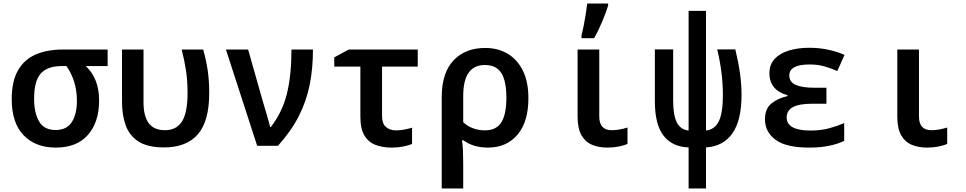

<svg xmlns="http://www.w3.org/2000/svg" viewBox="-20 -821 5440 1081"><path d="M294 10Q180 10 113 -59.5Q46 -129 46 -263Q46 -362 80.5 -423.5Q115 -485 179.5 -513.5Q244 -542 332 -542H586V-449H463Q538 -379 538 -255Q538 -134 475.5 -62Q413 10 294 10ZM293 -89Q356 -89 384.5 -134Q413 -179 413 -253Q413 -311 397.5 -360.5Q382 -410 354 -449H327Q248 -449 210 -407.5Q172 -366 172 -265Q172 -186 200 -137.5Q228 -89 293 -89Z M904 9Q811 9 759.5 -24.5Q708 -58 687.5 -116Q667 -174 667 -246V-542H788V-245Q788 -168 817 -128Q846 -88 909 -88Q973 -88 1004.5 -137Q1036 -186 1036 -298Q1036 -365 1027.5 -422Q1019 -479 1003 -542H1124Q1141 -482 1149.5 -424Q1158 -366 1158 -297Q1158 -139 1094 -65Q1030 9 904 9Z M1428 0 1252 -542H1377L1461 -246Q1467 -226 1475 -199.5Q1483 -173 1490 -147.5Q1497 -122 1501 -106H1505Q1570 -190 1595.5 -294Q1621 -398 1621 -542H1742Q1742 -437 1724 -345.5Q1706 -254 1663.5 -169.5Q1621 -85 1545 0Z M2185 10Q2136 10 2096 -4.5Q2056 -19 2032.5 -57Q2009 -95 2009 -164V-446H1862V-498L1943 -542H2332V-446H2131V-168Q2131 -125 2153 -106Q2175 -87 2210 -87Q2233 -87 2256.5 -91.5Q2280 -96 2300 -102V-11Q2281 -2 2250.5 4Q2220 10 2185 10Z M2467 -274Q2467 -410 2533 -480.5Q2599 -551 2712 -551Q2783 -551 2837.5 -519Q2892 -487 2923.5 -424Q2955 -361 2955 -268Q2955 -135 2893.5 -62.5Q2832 10 2727 10Q2645 10 2589 -31H2581Q2585 -8 2586.5 25.5Q2588 59 2588 101V240H2467ZM2710 -87Q2774 -87 2802.5 -132Q2831 -177 2831 -271Q2831 -365 2802.5 -410Q2774 -455 2710 -455Q2588 -455 2588 -281V-133Q2612 -110 2644 -98.5Q2676 -87 2710 -87Z M3400 10Q3352 10 3314 -5.5Q3276 -21 3254 -59Q3232 -97 3232 -165V-542H3354V-165Q3354 -88 3424 -88Q3448 -88 3471 -92.5Q3494 -97 3513 -103V-11Q3494 -2 3463.5 4Q3433 10 3400 10ZM3254 -621Q3260 -645 3266.5 -677Q3273 -709 3278 -742Q3283 -775 3286 -801H3404V-790Q3393 -754 3371.5 -702Q3350 -650 3325 -606H3254Z M3857 9Q3765 6 3716 -57Q3667 -120 3667 -251V-543H3770V-256Q3770 -173 3790.5 -132Q3811 -91 3857 -86V-760H3955V-86Q4005 -92 4027.5 -139Q4050 -186 4050 -286Q4050 -411 4018 -543H4120Q4138 -469 4146.5 -407Q4155 -345 4155 -287Q4155 -143 4103.5 -70Q4052 3 3955 9V240H3857Z M4536 10Q4406 10 4346.5 -34Q4287 -78 4287 -149Q4287 -209 4323.5 -238.5Q4360 -268 4414 -280V-285Q4365 -298 4338.5 -329Q4312 -360 4312 -409Q4312 -458 4341.5 -489.5Q4371 -521 4421.5 -536.5Q4472 -552 4536 -552Q4593 -552 4643.5 -541Q4694 -530 4735 -512L4694 -421Q4660 -436 4623 -447Q4586 -458 4538 -458Q4424 -458 4424 -396Q4424 -359 4460 -343Q4496 -327 4566 -327H4633V-237H4555Q4478 -237 4443.5 -217.5Q4409 -198 4409 -160Q4409 -86 4544 -86Q4603 -86 4651 -99.5Q4699 -113 4733 -128V-28Q4699 -11 4649.5 -0.5Q4600 10 4536 10Z M5200 10Q5152 10 5114 -5.5Q5076 -21 5054 -59Q5032 -97 5032 -165V-542H5154V-165Q5154 -88 5224 -88Q5248 -88 5271 -92.5Q5294 -97 5313 -103V-11Q5294 -2 5263.5 4Q5233 10 5200 10Z"/></svg>

Font: Noto Sans Mono SemiBold
Style: Regular
Weight: 600
Designer: Monotype Design Team
Foundry: Monotype Imaging Inc.
Version: Version 2.014; ttfautohint (v1.8.4.7-5d5b)